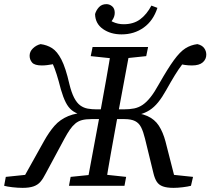

<svg xmlns="http://www.w3.org/2000/svg" viewBox="-48 -897 1016 927"><path d="M61 10Q38 10 12 7Q-14 4 -28 0L-20 -43L96 -55L63 -34L164 -215Q189 -260 215.5 -290Q242 -320 281.5 -336.5Q321 -353 384 -355L388 -337Q360 -339 338 -345Q316 -351 299 -364.5Q282 -378 269.5 -402.5Q257 -427 246 -465Q235 -508 225.5 -538Q216 -568 206 -590Q196 -612 183 -635L223 -590Q213 -588 202 -586Q191 -584 178.5 -582.5Q166 -581 154 -581Q119 -581 107 -595Q95 -609 95 -628Q95 -648 111 -663.5Q127 -679 148 -684Q179 -680 203.5 -664.5Q228 -649 248.5 -609.5Q269 -570 287 -491Q297 -450 310 -425Q323 -400 339.5 -388Q356 -376 376 -372.5Q396 -369 419 -369H474V-322H393Q366 -322 347.5 -317Q329 -312 315 -300Q301 -288 289 -270.5Q277 -253 264 -229L172 -58Q160 -34 147 -19Q134 -4 113.5 3Q93 10 61 10ZM285 0 293 -43 420 -56H440L561 -43L553 0ZM370 0 437 -360Q451 -437 465 -515Q479 -593 491 -670H582L515 -310Q501 -233 487 -155Q473 -77 461 0ZM513 -613 390 -626 399 -670H667L658 -626L534 -613ZM790 10Q758 10 738.5 3Q719 -4 709 -19.5Q699 -35 693 -60L652 -228Q644 -261 633.5 -282Q623 -303 604 -312.5Q585 -322 553 -322H483V-369H548Q578 -369 600 -373.5Q622 -378 641 -391Q660 -404 679 -428Q698 -452 720 -492Q762 -566 791.5 -606.5Q821 -647 847 -663.5Q873 -680 905 -684Q927 -679 937.5 -665Q948 -651 948 -633Q948 -611 931 -596Q914 -581 879 -581Q861 -581 844 -583.5Q827 -586 813 -590L875 -633Q851 -611 832.5 -587Q814 -563 796 -533.5Q778 -504 755 -463Q735 -427 715.5 -403Q696 -379 674 -365Q652 -351 625 -344Q598 -337 563 -334L567 -355Q627 -353 663 -337Q699 -321 719 -290Q739 -259 751 -214L797 -34L770 -55L884 -43L874 0Q859 4 834.5 7Q810 10 790 10ZM539 -731Q486 -731 449 -757Q412 -783 411 -829Q416 -847 429.5 -862Q443 -877 466 -877Q481 -877 493.5 -866.5Q506 -856 506 -835Q506 -815 492 -796.5Q478 -778 456 -768L452 -828Q472 -803 496.5 -791.5Q521 -780 549 -780Q597 -780 629 -804Q661 -828 683 -870L712 -859Q692 -797 646 -764Q600 -731 539 -731Z"/></svg>

Font: Source Serif 4 18pt
Style: Italic
Weight: 400
Italic angle: -12°
Designer: Frank Grießhammer
Foundry: Adobe Systems Incorporated
Version: Version 4.004;hotconv 1.0.116;makeotfexe 2.5.65601